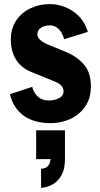

<svg xmlns="http://www.w3.org/2000/svg" viewBox="-20 -590 491 940"><path d="M29 -129 138 -165Q142 -146 153 -131Q176 -98 220 -98Q245 -98 268 -109Q291 -120 291 -143Q291 -174 248 -191L130 -239Q83 -259 58 -299Q33 -339 33 -397Q33 -451 59.5 -490Q86 -529 129.5 -549.5Q173 -570 223 -570Q286 -570 339 -533.5Q392 -497 410 -434L294 -398Q290 -415 280 -432Q258 -466 224 -466Q199 -466 181 -454.5Q163 -443 163 -421Q163 -395 212 -373L312 -332Q365 -307 395 -269Q425 -231 425 -167Q425 -109 397 -68.5Q369 -28 324 -7.5Q279 13 229 13Q146 13 95 -24.5Q44 -62 29 -129ZM181 236Q210 236 222 212Q226 203 228 189H157V48H298V189Q298 237 281.5 267Q265 297 239 312Q213 327 181 330Z"/></svg>

Font: Francois One
Style: Regular
Weight: 400
Designer: Vernon Adams
Foundry: Vernon Adams
Version: Version 2.000